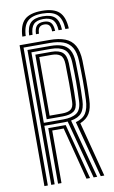

<svg xmlns="http://www.w3.org/2000/svg" viewBox="-104 -1021 638 1074"><g transform="rotate(-10 215.0 -484.0)"><path d="M213.5 -968Q281 -968 311.6 -939.4Q342.2 -910.8 345.5 -844.8H326.2Q323.5 -902.5 297.4 -927.5Q271.2 -952.5 213.5 -952.5Q155.8 -952.5 129.6 -927.5Q103.5 -902.5 100.8 -844.8H81.5Q84.5 -910.8 115.1 -939.4Q145.8 -968 213.5 -968ZM213.5 -937Q261.2 -937 282.9 -915.6Q304.5 -894.2 306.8 -844.8H287.5Q285.5 -885.8 268.4 -903.6Q251.2 -921.5 213.5 -921.5Q175.8 -921.5 158.6 -903.6Q141.5 -885.8 139.5 -844.8H120.2Q122.5 -894.2 144.1 -915.6Q165.8 -937 213.5 -937ZM213.5 -906Q241.2 -906 253.9 -891.8Q266.5 -877.5 268 -844.8H250.8Q250.8 -869.2 241.5 -879.9Q232.2 -890.5 213.5 -890.5Q195 -890.5 185.8 -879.9Q176.5 -869.2 176.2 -844.8H159Q160.2 -877.5 173 -891.8Q185.8 -906 213.5 -906ZM58 0V-800H227.2Q280.8 -800 316 -786.2Q351.2 -772.5 369.5 -740.6Q387.8 -708.8 389.5 -654.2Q391.2 -596.8 391.5 -542.6Q391.8 -488.5 389.5 -434Q387.5 -383.2 370.6 -355Q353.8 -326.8 317 -311.5L398.2 0H378L293.2 -321.5Q333.5 -332.2 350.9 -358.8Q368.2 -385.2 370.2 -434.5Q372.5 -490.2 372.4 -543Q372.2 -595.8 370.2 -653.8Q368.5 -704.2 351.5 -732.4Q334.5 -760.5 303.2 -771.9Q272 -783.2 227.2 -783.2H77.5V0ZM135.5 0V-315.5H208.5Q215.2 -315.5 221.8 -315.5Q228.2 -315.5 234.5 -315.5L317.2 0H297L220 -298.8Q217.5 -298.5 214.8 -298.5Q212 -298.5 209.2 -298.5H155V0ZM96.8 0V-766.2H227.2Q266.2 -766.2 293.1 -756.2Q320 -746.2 334.6 -721.6Q349.2 -697 350.8 -653.2Q352.5 -601.8 352.9 -547.1Q353.2 -492.5 350.8 -435.5Q348.8 -388.8 329.6 -365.4Q310.5 -342 268.5 -335L357.8 0H337.5L248.8 -333Q243.8 -332.8 238.1 -332.5Q232.5 -332.2 226.8 -332.2H116.2V0ZM116.2 -349H226.8Q276.2 -349 302.9 -367.2Q329.5 -385.5 331.5 -436Q333.8 -492.2 333.8 -544.4Q333.8 -596.5 331.5 -652.2Q329.2 -709 302.6 -729.2Q276 -749.5 227.2 -749.5H116.2ZM135.5 -366V-732.8H227.2Q269.8 -732.8 290.2 -714.6Q310.8 -696.5 312 -651.8Q313.5 -594.5 313.8 -541.8Q314 -489 312 -436.5Q310.5 -395.8 289.1 -380.9Q267.8 -366 226.8 -366ZM155 -382.8H226.8Q259.2 -382.8 275.5 -394.8Q291.8 -406.8 292.5 -437.5Q294.2 -489 294.1 -543.6Q294 -598.2 292.5 -651.2Q291.5 -689.5 274.5 -702.6Q257.5 -715.8 227.2 -715.8H155Z"/></g></svg>

Font: Big Shoulders Inline Text Thin SemiBold
Style: Regular
Weight: 600
Version: Version 2.002